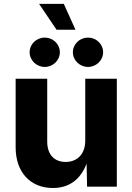

<svg xmlns="http://www.w3.org/2000/svg" viewBox="-20 -944 670 971"><path d="M247.6 6.8C333 6.8 388.2 -39.6 418 -116.2L420.4 0H570.8V-545.9H411.1V-232.4C411.1 -165 370.6 -125 312 -125C253.4 -125 218.8 -163.6 218.8 -228V-545.9H59.1V-198.7C59.1 -72.8 133.8 6.8 247.6 6.8ZM425.3 -605.5C467.3 -605.5 501.5 -639.2 501.5 -679.7C501.5 -720.7 467.3 -753.9 425.3 -753.9C382.8 -753.9 348.6 -720.7 348.6 -679.7C348.6 -639.2 382.8 -605.5 425.3 -605.5ZM206.5 -605.5C248.5 -605.5 282.7 -639.2 282.7 -679.7C282.7 -720.7 248.5 -753.9 206.5 -753.9C164.1 -753.9 129.9 -720.7 129.9 -679.7C129.9 -639.2 164.1 -605.5 206.5 -605.5ZM266.1 -793.5H361.8L302.7 -924.3H177.7Z"/></svg>

Font: Raveo
Style: Bold
Weight: 700
Designer: Jakub Foglar, Rasmus Andersson (Inter)
Foundry: Jakubfoglar.com
Version: Version 1.100;Glyphs 3.2.3 (3260)